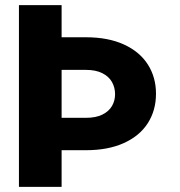

<svg xmlns="http://www.w3.org/2000/svg" viewBox="-20 -727 699 747"><path d="M219.7 -707V-582H314.5Q400.4 -582 461.9 -554Q523.4 -525.9 555.2 -476.1Q586.9 -426.3 586.9 -362.3Q586.9 -297.9 555.2 -248Q523.4 -198.2 461.9 -170.4Q400.4 -142.6 314.5 -142.6H219.7V0H53.7V-707ZM314.5 -268.6Q353 -268.6 378.4 -281.2Q403.8 -293.9 415.8 -314.7Q427.7 -335.4 427.7 -360.4Q427.7 -386.2 415.8 -407.7Q403.8 -429.2 378.4 -442.1Q353 -455.1 314.5 -455.1H219.7V-268.6Z"/></svg>

Font: Pretendard Std ExtraBold
Style: Regular
Weight: 800
Designer: Base glyphs from Inter by Rasmus Andersson; Hangeul glyphs from Noto Sans CJK(Source Han Sans) by Jang Soo-young and Kan
Foundry: Kil Hyung-jin
Version: Version 1.309